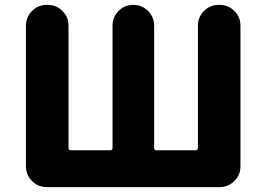

<svg xmlns="http://www.w3.org/2000/svg" viewBox="-20 -764 1088 784"><path d="M170.9 0Q135.7 0 110.8 -24.9Q85.9 -49.8 85.9 -85V-659.2Q85.9 -694.3 110.8 -719.2Q135.7 -744.1 170.9 -744.1H174.8Q210 -744.1 234.9 -719.2Q259.8 -694.3 259.8 -659.2V-160.2Q259.8 -150.4 269.5 -150.4H429.7Q439.5 -150.4 439.5 -160.2V-659.2Q439.5 -694.3 463.9 -719.2Q488.3 -744.1 523.9 -744.1Q559.6 -744.1 584.5 -719.2Q609.4 -694.3 609.4 -659.2V-160.2Q609.4 -150.4 619.1 -150.4H778.3Q788.1 -150.4 788.1 -160.2V-659.2Q788.1 -694.3 813 -719.2Q837.9 -744.1 873 -744.1H877Q912.1 -744.1 937 -719.2Q961.9 -694.3 961.9 -659.2V-85Q961.9 -49.8 937 -24.9Q912.1 0 877 0Z"/></svg>

Font: Gen Jyuu GothicX Heavy
Style: Bold
Weight: 900
Designer: [Source Han Sans]
Ryoko NISHIZUKA  (kana & ideographs); Paul D. Hunt (Latin, Greek & Cyrillic); Wenlong ZHANG  (bopomofo
Version: Version 1.002.20150607